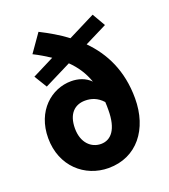

<svg xmlns="http://www.w3.org/2000/svg" viewBox="-137 -840 837 951"><g transform="rotate(-20 281.0 -364.5)"><path d="M182 -229C182 -307 222 -342 276 -342C308 -342 340 -332 368 -301C369 -288 369 -274 369 -259C369 -157 331 -113 278 -113C227 -113 182 -153 182 -229ZM273 12C422 12 513 -106 513 -268C513 -415 458 -521 379 -601L497 -660L457 -729L314 -657C271 -690 223 -717 176 -741L110 -647C142 -631 170 -614 196 -597L81 -539L122 -472L264 -543C301 -507 328 -466 345 -417C318 -445 280 -456 244 -456C140 -456 41 -373 41 -229C41 -81 148 12 273 12Z"/></g></svg>

Font: Source Sans Pro
Style: Bold
Weight: 700
Designer: Paul D. Hunt
Foundry: Adobe Systems Incorporated
Version: Version 3.006;hotconv 1.0.111;makeotfexe 2.5.65597